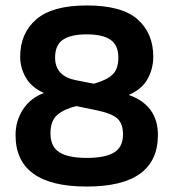

<svg xmlns="http://www.w3.org/2000/svg" viewBox="-20 -674 637 704"><path d="M298 10Q37 10 37 -179Q37 -231 64.5 -273Q92 -315 141 -333Q96 -353 75 -389Q54 -425 54 -466Q54 -552 113 -603Q172 -654 298 -654Q427 -654 484.5 -603Q542 -552 542 -466Q542 -423 521.5 -385Q501 -347 452 -326Q559 -288 559 -179Q559 10 298 10ZM324 -367Q371 -380 392.5 -400.5Q414 -421 414 -463Q414 -508 385.5 -528Q357 -548 298 -548Q240 -548 211 -528.5Q182 -509 182 -463Q182 -395 258 -380ZM298 -95Q366 -95 398.5 -115Q431 -135 431 -181Q431 -222 409 -240.5Q387 -259 337 -269L260 -285Q217 -275 191 -253.5Q165 -232 165 -185Q165 -136 198 -115.5Q231 -95 298 -95Z"/></svg>

Font: Kanit Medium
Style: Regular
Weight: 500
Designer: Katatrad Team
Foundry: CadsonDemak
Version: Version 2.000; ttfautohint (v1.8.3)